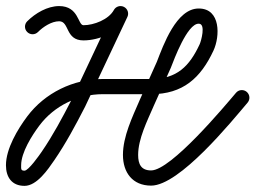

<svg xmlns="http://www.w3.org/2000/svg" viewBox="-38 -586 841 632"><path d="M87 -480.6C87 -480.6 87 -480.6 87 -480.6C104 -497.7 131.8 -516 156.7 -516C191.3 -516 176.2 -453 236.7 -453C289.5 -453 354.6 -481.2 380.7 -529C387.3 -541.2 382.8 -556.3 370.7 -562.9C358.6 -569.6 343.4 -565.1 336.8 -553C319.6 -521.6 270.9 -503 236.7 -503C218.1 -503 221.7 -566 156.7 -566C118.1 -566 78.4 -542.7 51.6 -515.9C41.8 -506.2 41.8 -490.3 51.6 -480.6C61.4 -470.8 77.2 -470.8 87 -480.6ZM336.1 -551.7C336.1 -551.7 336.1 -551.7 336.1 -551.7C289.7 -453.2 243.4 -354.8 197 -256.4C197 -256.4 197.1 -256.6 197.2 -256.8C197.3 -257 197.4 -257.2 197.4 -257.1C167.5 -199.1 136.3 -140.6 99.4 -86.7C91.9 -75.7 55.8 -24.2 42.7 -24.2C30.3 -24.2 31.6 -29.8 31.6 -42C31.6 -84.5 67.2 -140.1 91.5 -172.6C140.4 -238 219.3 -276 300.7 -276C353.7 -276 406.7 -276 459.7 -276C564 -276 622.7 -329.2 664.7 -419.5C686.4 -466.2 689.1 -558 616.3 -558C616.3 -558 616.3 -558 616.4 -558C616.5 -558 616.6 -558 616.6 -558C542.4 -558.9 499.2 -436.3 478.1 -382C478.1 -382 478.2 -382.3 478.4 -382.6C478.5 -382.9 478.6 -383.2 478.6 -383.2C459.6 -340.8 440.5 -298.4 421.5 -256C421.5 -256 421.5 -255.9 421.4 -255.8C421.4 -255.7 421.4 -255.6 421.4 -255.6C397.7 -200.8 366.7 -136.8 366.7 -76C366.7 -18.3 398.2 25 459.4 25C553 25 723.8 -185.4 777.1 -248.3C786 -258.9 784.7 -274.6 774.1 -283.6C763.6 -292.5 747.8 -291.2 738.9 -280.6C738.9 -280.6 738.9 -280.6 738.9 -280.6C701.1 -236 524.8 -25 459.4 -25C426.4 -25 416.7 -45.8 416.7 -76C416.7 -128.9 446.7 -188.2 467.3 -235.8C467.3 -235.8 467.2 -235.7 467.2 -235.6C467.2 -235.6 467.1 -235.5 467.1 -235.5C486.2 -277.9 505.2 -320.3 524.2 -362.7C524.2 -362.7 524.4 -363 524.5 -363.3C524.6 -363.6 524.7 -363.9 524.7 -363.9C534.6 -389.3 578.4 -508.5 616 -508C616 -508 616 -508 616.1 -508C616.2 -508 616.3 -508 616.3 -508C640.5 -508 623.7 -449.9 619.3 -440.5C585.6 -367.9 544.3 -326 459.7 -326C406.7 -326 353.7 -326 300.7 -326C203.6 -326 109.7 -280.5 51.4 -202.5C20 -160.5 -18.4 -96.5 -18.4 -42C-18.4 -2.8 1 25.8 42.7 25.8C83.6 25.8 120.2 -28.7 140.6 -58.4C178.8 -114.1 211 -174.3 241.8 -234.3C241.8 -234.3 241.9 -234.5 242 -234.7C242.1 -234.9 242.2 -235.1 242.2 -235.1C288.6 -333.5 335 -431.9 381.3 -530.3C387.2 -542.8 381.9 -557.7 369.4 -563.6C356.9 -569.5 342 -564.1 336.1 -551.7Z"/></svg>

Font: FRB American Cursive Guidelines Semibold
Style: Italic
Weight: 600
Italic angle: -25°
Version: Version 2.0;Modular Font Editor K font №1